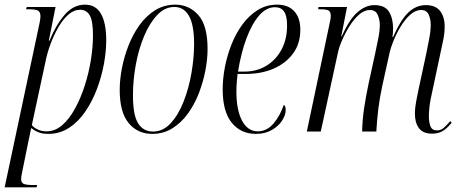

<svg xmlns="http://www.w3.org/2000/svg" viewBox="-42 -566 1986 826"><path d="M121 -433Q126 -455 129 -471Q132 -487 132 -496Q132 -515 121 -520.5Q110 -526 84 -526H70L73 -536H197L168 -391H171Q197 -456 235 -501Q273 -546 324 -546Q370 -546 392.5 -506.5Q415 -467 415 -392Q415 -345 405 -290.5Q395 -236 375 -183Q355 -130 325 -86Q295 -42 255 -16Q215 10 166 10Q141 10 124.5 3.5Q108 -3 92 -15Q88 4 86 15Q84 26 81 38L54 171Q51 183 50 191Q49 199 49 205Q49 221 61 225.5Q73 230 101 230H118L115 240H-22ZM159 -1Q195 -1 225.5 -27.5Q256 -54 280.5 -98.5Q305 -143 322.5 -197.5Q340 -252 349 -308Q358 -364 358 -414Q358 -476 344 -500Q330 -524 303 -524Q276 -524 252.5 -503.5Q229 -483 209.5 -449.5Q190 -416 175.5 -377Q161 -338 154 -302L95 -28Q102 -18 119 -9.5Q136 -1 159 -1Z M613 10Q550 10 511.5 -36.5Q473 -83 473 -179Q473 -223 482.5 -272.5Q492 -322 511 -370.5Q530 -419 558.5 -458.5Q587 -498 625.5 -522Q664 -546 712 -546Q771 -546 811 -501.5Q851 -457 851 -355Q851 -312 841.5 -262.5Q832 -213 813.5 -165Q795 -117 766.5 -77.5Q738 -38 699.5 -14Q661 10 613 10ZM616 0Q659 0 692 -35.5Q725 -71 747.5 -128Q770 -185 781.5 -251Q793 -317 793 -377Q793 -459 771 -497.5Q749 -536 708 -536Q667 -536 634 -501Q601 -466 577.5 -409.5Q554 -353 542 -286.5Q530 -220 530 -156Q530 -70 552.5 -35Q575 0 616 0Z M1059 10Q994 10 955 -38Q916 -86 916 -182Q916 -227 925.5 -277Q935 -327 954 -375Q973 -423 1001.5 -461.5Q1030 -500 1067 -523Q1104 -546 1150 -546Q1198 -546 1224 -517.5Q1250 -489 1250 -438Q1250 -378 1218.5 -335.5Q1187 -293 1134.5 -270.5Q1082 -248 1017 -248H980Q979 -241 977 -217Q975 -193 975 -173Q975 -92 999.5 -46.5Q1024 -1 1067 -1Q1106 -1 1134.5 -34.5Q1163 -68 1179 -115Q1182 -113 1184.5 -108.5Q1187 -104 1187 -92Q1187 -71 1171.5 -47Q1156 -23 1127 -6.5Q1098 10 1059 10ZM1009 -258Q1063 -258 1104.5 -283.5Q1146 -309 1169.5 -353.5Q1193 -398 1193 -456Q1193 -498 1180 -516.5Q1167 -535 1141 -535Q1104 -535 1073 -499.5Q1042 -464 1018.5 -401.5Q995 -339 982 -258Z M1817 9Q1778 9 1760.5 -14.5Q1743 -38 1743 -76Q1743 -102 1748.5 -130.5Q1754 -159 1759 -183L1792 -336Q1798 -366 1804.5 -399.5Q1811 -433 1811 -460Q1811 -484 1802 -503.5Q1793 -523 1770 -523Q1745 -523 1722 -502Q1699 -481 1680.5 -450Q1662 -419 1650 -388.5Q1638 -358 1634 -339L1602 -194Q1591 -142 1585.5 -97Q1580 -52 1577 0H1516Q1517 -52 1524.5 -101Q1532 -150 1543 -203L1572 -336Q1580 -374 1586 -404Q1592 -434 1592 -459Q1592 -481 1583 -502Q1574 -523 1549 -523Q1525 -523 1502 -502.5Q1479 -482 1460 -451Q1441 -420 1428 -389Q1415 -358 1411 -336L1338 0H1278L1373 -451Q1376 -465 1378.5 -477Q1381 -489 1381 -497Q1381 -515 1372 -520.5Q1363 -526 1338 -526H1327L1328 -536H1451L1426 -409H1428Q1462 -485 1497 -514.5Q1532 -544 1568 -544Q1614 -544 1631.5 -515.5Q1649 -487 1649 -444Q1649 -436 1648.5 -426.5Q1648 -417 1646 -407H1649Q1683 -483 1716 -513.5Q1749 -544 1790 -544Q1832 -544 1851.5 -518.5Q1871 -493 1871 -452Q1871 -421 1863.5 -388Q1856 -355 1851 -329L1811 -141Q1807 -121 1805 -101Q1803 -81 1803 -67Q1803 -40 1810 -22.5Q1817 -5 1838 -5Q1854 -5 1866.5 -15.5Q1879 -26 1895 -45L1901 -38Q1881 -13 1862 -2Q1843 9 1817 9Z"/></svg>

Font: Noto Serif Display ExtraCondensed Light
Style: Italic
Weight: 300
Width: 2
Italic angle: -12°
Designer: Monotype Design Team
Foundry: Monotype Imaging Inc.
Version: Version 2.009